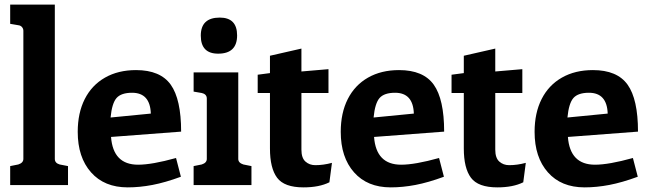

<svg xmlns="http://www.w3.org/2000/svg" viewBox="-20 -800 2803 830"><path d="M24 -82 59 -89Q81 -96 81 -113V-667Q81 -676 75 -683Q69 -690 59 -691L24 -697V-780H217V-113Q217 -95 238 -89L274 -82V0H24Z M741 -117 762 -36Q694 -11 639 -0.5Q584 10 532 10Q431 10 373.5 -55Q316 -120 316 -230Q316 -312 346.5 -372Q377 -432 434 -464.5Q491 -497 568 -497Q673 -497 718 -434Q763 -371 763 -231L460 -208Q469 -88 577 -88Q637 -88 741 -117ZM458 -292 632 -309Q629 -399 551 -399Q504 -399 484 -376.5Q464 -354 458 -292Z M848 -646Q848 -724 930 -724Q1005 -724 1005 -647Q1005 -568 923 -568Q848 -568 848 -646ZM817 -82 852 -89Q874 -96 874 -113V-374Q874 -384 868 -390Q862 -396 852 -398L817 -404V-487H1010V-113Q1010 -96 1032 -89L1067 -82V0H817Z M1415 -96 1404 -12Q1360 10 1292 10Q1209 10 1178 -31.5Q1147 -73 1147 -158V-398H1094V-477L1147 -484V-559L1283 -590V-491L1400 -501V-398H1283V-153Q1283 -117 1300.5 -101.5Q1318 -86 1343 -86Q1378 -86 1415 -96Z M1878 -117 1899 -36Q1831 -11 1776 -0.5Q1721 10 1669 10Q1568 10 1510.5 -55Q1453 -120 1453 -230Q1453 -312 1483.5 -372Q1514 -432 1571 -464.5Q1628 -497 1705 -497Q1810 -497 1855 -434Q1900 -371 1900 -231L1597 -208Q1606 -88 1714 -88Q1774 -88 1878 -117ZM1595 -292 1769 -309Q1766 -399 1688 -399Q1641 -399 1621 -376.5Q1601 -354 1595 -292Z M2253 -96 2242 -12Q2198 10 2130 10Q2047 10 2016 -31.5Q1985 -73 1985 -158V-398H1932V-477L1985 -484V-559L2121 -590V-491L2238 -501V-398H2121V-153Q2121 -117 2138.5 -101.5Q2156 -86 2181 -86Q2216 -86 2253 -96Z M2716 -117 2737 -36Q2669 -11 2614 -0.5Q2559 10 2507 10Q2406 10 2348.5 -55Q2291 -120 2291 -230Q2291 -312 2321.5 -372Q2352 -432 2409 -464.5Q2466 -497 2543 -497Q2648 -497 2693 -434Q2738 -371 2738 -231L2435 -208Q2444 -88 2552 -88Q2612 -88 2716 -117ZM2433 -292 2607 -309Q2604 -399 2526 -399Q2479 -399 2459 -376.5Q2439 -354 2433 -292Z"/></svg>

Font: Enriqueta
Style: Bold
Weight: 700
Designer: Viviana Monsalve, Gustavo Ibarra
Foundry: 72Puntos
Version: Version 2.000